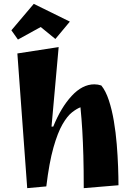

<svg xmlns="http://www.w3.org/2000/svg" viewBox="-20 -960 705 995"><path d="M121 15 70 -683 284 -716 247 -304H256Q296 -403 351.5 -463Q407 -523 469 -523Q487 -523 505 -517Q528 -489 544 -440.5Q560 -392 570 -333Q580 -274 585 -212.5Q590 -151 592 -95.5Q594 -40 594 0L414 15Q414 -82 412 -153Q410 -224 406.5 -283.5Q403 -343 397 -404Q378 -397 353.5 -378Q329 -359 304 -316Q279 -273 257 -195.5Q235 -118 220 6ZM73 -755 39 -803 155 -940 342 -848 267 -758 191 -820Z"/></svg>

Font: Joti One
Style: Regular
Weight: 400
Designer: Eduardo Rodriguez Tunni
Foundry: Eduardo Rodriguez Tunni
Version: Version 1.002; ttfautohint (v1.8.4.7-5d5b);gftools[0.9.24]